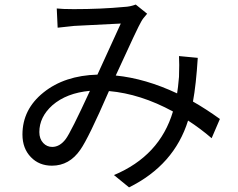

<svg xmlns="http://www.w3.org/2000/svg" viewBox="-20 -767 1040 839"><path d="M373 -370.1Q271 -360.8 209 -307.1Q151.9 -255.9 151.9 -189.9Q151.9 -160.2 168.9 -142.1Q185.1 -125 208 -125Q241.2 -125 267.1 -159.2Q289.1 -188 373 -370.1ZM904.8 -163.1Q856 -205.1 801.8 -240.2Q741.2 -45.9 543.9 51.8L478 -2Q678.2 -85.9 735.8 -279.8Q594.2 -356.9 456.1 -369.1Q366.2 -162.1 331.1 -112.8Q283.2 -43 207 -43Q150.9 -43 115.2 -80.1Q78.1 -118.2 78.1 -179.2Q78.1 -289.1 169.9 -362.8Q262.2 -437 405.8 -440.9L507.8 -664.1L304.2 -653.8Q245.1 -647.9 231.9 -646L228 -730Q252 -727.1 301.8 -727.1Q421.9 -727.1 523.9 -736.8Q548.8 -737.8 573.2 -747.1L623 -707Q604 -686 597.2 -672.9Q584 -651.9 485.8 -437Q616.2 -423.8 753.9 -358.9Q757.8 -380.9 762.2 -431.2Q764.2 -488.8 762.2 -522L844.2 -514.2Q836.9 -397 823.2 -323.2Q879.9 -291 940.9 -247.1Z"/></svg>

Font: Black Ops One [rus by aLiNcE]
Style: Regular
Weight: 400
Designer: James Grieshaber
Foundry: James Grieshaber
Version: Version 1.002;May 25, 2024;FontCreator 13.0.0.2680 64-bit